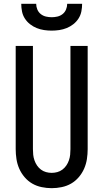

<svg xmlns="http://www.w3.org/2000/svg" viewBox="-20 -975 540 1003"><path d="M250 8Q224 8 197.5 2.5Q171 -3 148.5 -16Q126 -29 108.5 -49.5Q91 -70 80.5 -94Q70 -118 66 -144Q62 -170 62 -196V-735H152V-196Q152 -181 153.5 -166.5Q155 -152 160 -137.5Q165 -123 173.5 -110.5Q182 -98 194 -89Q206 -80 220.5 -76Q235 -72 250 -72Q265 -72 279.5 -76Q294 -80 306 -89Q318 -98 326.5 -110.5Q335 -123 340 -137.5Q345 -152 346.5 -166.5Q348 -181 348 -196V-735H438V-196Q438 -170 434 -144Q430 -118 419.5 -94Q409 -70 391.5 -49.5Q374 -29 351.5 -16Q329 -3 302.5 2.5Q276 8 250 8ZM250 -815Q230 -815 210 -818Q190 -821 171.5 -828.5Q153 -836 137 -848.5Q121 -861 110 -878Q99 -895 95 -915Q91 -935 91 -955H169Q169 -940 175 -925.5Q181 -911 193 -901.5Q205 -892 220 -888.5Q235 -885 250 -885Q265 -885 280 -888.5Q295 -892 307 -901.5Q319 -911 325 -925.5Q331 -940 331 -955H409Q409 -935 405 -915Q401 -895 390 -878Q379 -861 363 -848.5Q347 -836 328.5 -828.5Q310 -821 290 -818Q270 -815 250 -815Z"/></svg>

Font: Iosevka Term Curly Medium
Style: Regular
Weight: 500
Designer: Belleve Invis
Foundry: Belleve Invis
Version: Version 32.3.0